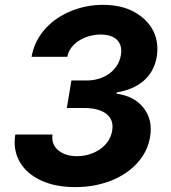

<svg xmlns="http://www.w3.org/2000/svg" viewBox="-20 -757 699 787"><path d="M42.6 -205.6H195.3Q189.6 -165.8 218.4 -141.3Q247.2 -116.8 296.2 -116.8Q320.3 -116.8 344.3 -123.8Q368.3 -130.7 388.3 -144.2Q408.4 -157.7 422.2 -177.4Q436.1 -197.1 440 -222.7Q443.5 -244.3 437.3 -261.4Q431.1 -278.4 416.2 -290.1Q401.3 -301.8 378.2 -308.1Q355.1 -314.3 324.6 -314.3H253.9L272.7 -427.2H336.6Q360.8 -427.2 383.9 -433.9Q407 -440.7 426 -453.8Q445 -467 458.1 -486.5Q471.2 -506 475.5 -531.2Q478.7 -550.4 475 -565.9Q471.2 -581.3 460.9 -592.3Q450.6 -603.3 433.6 -609.4Q416.5 -615.4 393.1 -615.4Q369.3 -615.4 346.2 -609Q323.2 -602.6 304.2 -590.6Q285.2 -578.5 272.4 -561.8Q259.6 -545.1 256 -524.1H109.4Q115.4 -558.2 130.1 -587.4Q144.9 -616.5 166.4 -640.1Q187.9 -663.7 214.8 -681.8Q241.8 -699.9 272.2 -712.2Q302.6 -724.4 335.2 -730.8Q367.9 -737.2 400.9 -737.2Q478 -737.2 530.9 -707.7Q557.9 -692.8 577.4 -672.9Q596.9 -653.1 608.5 -629.6Q620 -606.2 623.6 -579.5Q627.1 -552.9 622.5 -524.1Q617.2 -492.9 603.3 -468.2Q589.5 -443.5 568.2 -425.2Q546.9 -407 519 -395.2Q491.1 -383.5 458.1 -378.2V-372.9Q531.2 -362.9 568.9 -314.3Q606.9 -265.6 595.2 -196Q585.2 -135.7 543 -89.1Q521.7 -65.7 494.3 -47.2Q467 -28.8 434.7 -16.2Q402.3 -3.6 365.6 3.2Q328.8 9.9 288.7 9.9Q206.7 9.9 148.1 -17.4Q118.6 -31.2 96.6 -50.4Q74.6 -69.6 60.9 -93.4Q47.2 -117.2 42.4 -145.4Q37.6 -173.7 42.6 -205.6Z"/></svg>

Font: Inter P
Style: Bold Italic
Weight: 700
Italic angle: 9.39999°
Designer: Rasmus Andersson
Foundry: rsms
Version: Version 3.018;git-588b23468